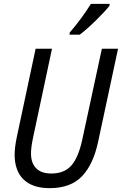

<svg xmlns="http://www.w3.org/2000/svg" viewBox="-20 -967 633 997"><path d="M56 -164Q56 -201 67 -254L165 -714H250L151 -249Q141 -202 141 -170Q141 -120 168 -93Q195 -66 246 -66Q314 -66 350.5 -107.5Q387 -149 407 -241L509 -714H593L490 -233Q465 -114 406 -52Q347 10 238 10Q149 10 102.5 -35Q56 -80 56 -164ZM342 -798Q405 -871 452 -947H549V-938Q528 -910 478 -861Q428 -812 394 -787H341Z"/></svg>

Font: Noto Sans UI Narrow
Style: Italic
Weight: 400
Width: 4
Italic angle: -12°
Designer: Monotype Design Team
Foundry: Monotype Imaging Inc.
Version: Version 1.001